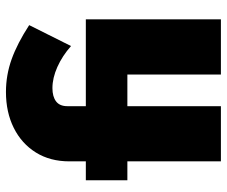

<svg xmlns="http://www.w3.org/2000/svg" viewBox="-80 -700 780 661"><g transform="rotate(-90 310.5 -370.0)"><path d="M85 -322H20V-465H85V-522Q85 -588 115.5 -637Q146 -686 200 -713Q254 -740 324 -740Q382 -740 436.5 -720.5Q491 -701 554 -660L482 -516Q448 -546 410 -563Q372 -580 337 -580Q308 -580 291.5 -567.5Q275 -555 275 -529V-465H574V0H384V-322H275V0H85Z"/></g></svg>

Font: Raleway Black
Style: Regular
Weight: 900
Designer: Matt McInerney, Pablo Impallari, Rodrigo Fuenzalida
Foundry: Matt McInerney, Pablo Impallari, Rodrigo Fuenzalida
Version: Version 4.026